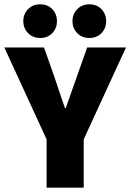

<svg xmlns="http://www.w3.org/2000/svg" viewBox="-30 -870 604 890"><path d="M186 0V-224L-10 -650H174L222 -514Q234 -477 246 -442Q258 -407 271 -369H275Q288 -407 300.5 -442Q313 -477 326 -514L374 -650H554L358 -224V0ZM156 -694Q122 -694 100 -716.5Q78 -739 78 -772Q78 -805 100 -827.5Q122 -850 156 -850Q191 -850 212.5 -827.5Q234 -805 234 -772Q234 -739 212.5 -716.5Q191 -694 156 -694ZM384 -694Q350 -694 328 -716.5Q306 -739 306 -772Q306 -805 328 -827.5Q350 -850 384 -850Q419 -850 440.5 -827.5Q462 -805 462 -772Q462 -739 440.5 -716.5Q419 -694 384 -694Z"/></svg>

Font: Source Sans 3 ExtraLight Black
Style: Regular
Weight: 900
Version: Version 3.052;hotconv 1.1.0;makeotfexe 2.6.0